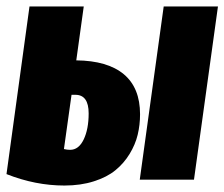

<svg xmlns="http://www.w3.org/2000/svg" viewBox="-20 -553 691 591"><path d="M214.8 -367.2Q311 -366.2 361.1 -324.5Q411.1 -282.7 411.1 -201.2Q411.1 -168.5 403.8 -138.2Q396.5 -107.9 378.9 -79.1Q361.3 -50.3 335.4 -29.1Q309.6 -7.8 269 5.1Q228.5 18.1 178.2 18.1Q88.9 18.1 0 -17.1L70.8 -533.2H237.8ZM483.9 -533.2H650.9L577.1 0H410.2ZM195.8 -91.8Q222.2 -91.8 237.5 -123.5Q252.9 -155.3 252.9 -204.1Q252.9 -261.2 211.9 -261.2H200.2L176.8 -94.2Q186.5 -91.8 195.8 -91.8Z"/></svg>

Font: Fira Sans Compressed ExtraBold
Style: Italic
Weight: 800
Width: 3
Italic angle: -8°
Designer: Carrois Corporate & Edenspiekermann AG
Foundry: Carrois Corporate GbR & Edenspiekermann AG
Version: Version 4.203;PS 004.203;hotconv 1.0.88;makeotf.lib2.5.64775